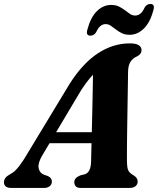

<svg xmlns="http://www.w3.org/2000/svg" viewBox="-49 -927 780 947"><path d="M160.3 -161.8Q137.4 -123.5 141.3 -99.1Q145.2 -74.8 168.2 -65.2L187.6 -58.5Q198.3 -53.2 202.6 -46.3Q206.9 -39.5 206.9 -32.3Q206.9 -17.4 196.2 -8.7Q185.6 0 167.5 0H6.4Q-11.4 0 -20.5 -7.3Q-29.5 -14.7 -29.5 -27.8Q-29.5 -40 -22.3 -49.5Q-15.2 -59.1 6.4 -71Q24.7 -80.5 45.8 -108Q66.9 -135.6 88.4 -173.1L296.4 -516.7Q361.1 -617 435.3 -665Q509.4 -713 590.4 -713Q622.7 -713 635.8 -703.8Q649 -694.5 649 -680.5Q649 -670.5 644.6 -663.5Q640.2 -656.5 629.8 -650.4Q608.1 -641.4 595.6 -623.8Q583.2 -606.2 582.6 -571.8Q582.6 -554 582 -524.8Q581.5 -495.6 580.9 -459.3Q580.3 -423 579.7 -383.2Q579.1 -343.4 578.5 -304.4Q577.9 -265.4 577.5 -231.1Q577.2 -196.8 577.1 -171.1Q577.1 -145.5 577.1 -132.9Q577.5 -112.9 579.7 -99.9Q581.9 -86.9 589.5 -77.8Q597.1 -68.8 613.4 -59.8Q630.1 -48.5 630.1 -31.3Q630.1 -17.8 619.6 -8.9Q609.1 0 589.8 0H349.7Q331.7 0 324.6 -8.2Q317.4 -16.5 317.4 -28Q317.4 -40.2 325.1 -48.1Q332.7 -56 347.5 -62.1L369.2 -67.3Q385.3 -73 392.5 -89.1Q399.7 -105.3 400.2 -130Q400.7 -147.8 401.3 -176.3Q401.9 -204.8 402.9 -240.4Q403.9 -276 404.8 -315.6Q405.6 -355.2 406.6 -395.7Q407.6 -436.1 408.2 -473.9Q408.8 -511.6 409.4 -543.8Q409.9 -575.9 409.9 -598.7L448.7 -588Q437.5 -582.3 423.9 -571.4Q410.2 -560.4 392.9 -539.8Q375.6 -519.2 352.1 -483.7ZM156.6 -220.7 167.8 -274.9H452.5L447.7 -220.7ZM590.3 -755.4Q568.3 -755.4 551.9 -763.3Q535.6 -771.2 522.4 -781.8Q509.3 -792.3 497.3 -800.2Q485.4 -808.1 471.8 -808.1Q443.2 -808.1 425 -767.8Q414.3 -751.1 396.7 -751.1Q373 -751.1 382.2 -781.8Q397.8 -841.2 428.8 -871.9Q459.9 -902.7 499.3 -902.7Q521.3 -902.7 537.6 -894.8Q554 -886.9 567.1 -876.5Q580.2 -866.2 592.2 -858.3Q604.2 -850.4 617.9 -850.4Q647.3 -850.4 664.6 -890.6Q675.2 -907.4 693 -907.4Q716.7 -907.4 707.4 -876.6Q691.8 -816.8 660.5 -786.1Q629.3 -755.4 590.3 -755.4Z"/></svg>

Font: Fraunces Wonky
Style: Italic
Weight: 900
Italic angle: -16°
Version: Version 1.000;[b76b70a41]